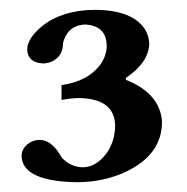

<svg xmlns="http://www.w3.org/2000/svg" viewBox="-20 -729 380 390"><path d="M196.8 -634.8Q196.8 -670.4 165 -677.7Q160.2 -678.7 154.8 -679.2Q125.5 -679.2 112.8 -654.8Q108.9 -647 107.9 -640.1Q107.9 -615.7 86.4 -604.5Q77.6 -600.6 67.9 -600.1Q36.6 -601.6 35.2 -627.9Q35.2 -650.9 65.4 -675.8Q106.4 -708.5 171.9 -709Q250 -709 275.4 -668Q282.7 -654.8 283.2 -640.1Q281.7 -601.6 235.8 -570.8Q235.4 -568.4 235.8 -566.9Q305.2 -539.1 309.1 -481.9Q309.1 -415 236.3 -380.4Q191.9 -359.4 138.2 -358.9Q40 -359.9 25.9 -399.9Q18.1 -424.8 40 -439Q49.3 -444.8 61 -444.8Q83.5 -444.8 102.1 -414.6Q105 -409.7 106 -408.2Q124 -389.6 147.9 -389.2Q174.8 -389.2 196.3 -417.5Q213.4 -441.4 213.9 -474.1Q212.4 -529.3 139.2 -529.8Q122.1 -529.3 105 -525.9V-556.2Q159.2 -563.5 185.1 -599.6Q196.3 -616.7 196.8 -634.8Z"/></svg>

Font: Linux Libertine O
Style: Bold
Weight: 700
Designer: Philipp H. Poll
Foundry: Philipp H. Poll
Version: Version 5.0.0